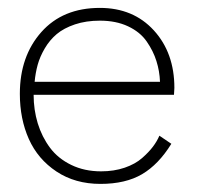

<svg xmlns="http://www.w3.org/2000/svg" viewBox="-20 -442 500 474"><path d="M63 -208Q63 -171 73.2 -137.5Q83.5 -104 103.5 -77.2Q123.5 -50.5 156 -34.8Q188.5 -19 229.5 -19Q261.5 -19 287.8 -28Q314 -37 330.8 -51.8Q347.5 -66.5 357.5 -79.8Q367.5 -93 373.5 -107L403 -87Q371.5 -36 330.8 -12Q290 12 228 12Q165.5 12 119.5 -18.5Q73.5 -49 51.2 -98.8Q29 -148.5 29 -210.5Q29 -303 82 -362.8Q135 -422.5 226.5 -422.5Q309 -422.5 359.8 -367Q410.5 -311.5 410.5 -225Q410.5 -222 410 -216.2Q409.5 -210.5 409.5 -208ZM375 -240Q374 -266.5 366.2 -291.2Q358.5 -316 342.2 -339.5Q326 -363 296.2 -377Q266.5 -391 226.5 -391Q192.5 -391 165 -381.8Q137.5 -372.5 120 -357.8Q102.5 -343 90.5 -322.5Q78.5 -302 73 -282Q67.5 -262 65.5 -240Z"/></svg>

Font: League Spartan ExtraLight
Style: Regular
Weight: 200
Foundry: The League of Moveable Type
Version: Version 2.002